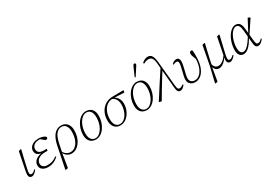

<svg xmlns="http://www.w3.org/2000/svg" viewBox="40 -1859 4481 3161"><g transform="rotate(-30 2280.0 -279.0)"><path d="M135 13Q109 13 94 -3Q79 -19 79 -52Q79 -61 80.5 -74.5Q82 -88 85.5 -109Q89 -130 95 -161Q101 -192 110 -235L155 -459L198 -470L204 -463L176 -349Q161 -286 151 -241Q141 -196 134.5 -166Q128 -136 124 -117Q120 -98 118.5 -86Q117 -74 117 -67Q117 -44 126 -35Q135 -26 149 -26Q165 -26 183 -36Q201 -46 225 -71L235 -58Q206 -22 182 -4.5Q158 13 135 13Z M445 13Q405 13 372 0.5Q339 -12 320 -37Q301 -62 301 -101Q301 -138 322.5 -169.5Q344 -201 387 -221.5Q430 -242 493 -244L490 -238Q444 -240 414.5 -253Q385 -266 371 -289Q357 -312 357 -343Q357 -379 378.5 -409.5Q400 -440 439.5 -458Q479 -476 534 -476Q567 -476 595 -469.5Q623 -463 643 -452Q663 -441 671 -427Q670 -412 662 -403Q654 -394 640 -394Q631 -394 621 -400Q611 -406 598 -417L551 -458H604L603 -445Q584 -450 569 -452Q554 -454 537 -454Q491 -454 461 -439.5Q431 -425 416 -401Q401 -377 401 -348Q401 -321 413.5 -301.5Q426 -282 453 -271.5Q480 -261 523 -261Q535 -261 548 -261.5Q561 -262 573 -263L566 -225Q559 -226 547.5 -226Q536 -226 525 -226Q460 -226 421 -208Q382 -190 364 -162.5Q346 -135 346 -107Q346 -66 375 -43.5Q404 -21 456 -21Q504 -21 547 -35.5Q590 -50 630 -83L642 -70Q614 -42 582 -23.5Q550 -5 515.5 4Q481 13 445 13Z M671 197 664 191 748 -220Q773 -344 827 -410Q881 -476 965 -476Q1010 -476 1044 -455.5Q1078 -435 1097.5 -395.5Q1117 -356 1117 -297Q1117 -230 1099.5 -174Q1082 -118 1050.5 -76Q1019 -34 978.5 -10.5Q938 13 891 13Q844 13 804 -16Q764 -45 747 -98L752 -114Q775 -66 810.5 -41.5Q846 -17 890 -17Q920 -17 947.5 -30.5Q975 -44 997.5 -68.5Q1020 -93 1036.5 -127.5Q1053 -162 1062 -205Q1071 -248 1071 -296Q1071 -370 1042 -411.5Q1013 -453 961 -453Q919 -453 886 -427.5Q853 -402 830 -354.5Q807 -307 793 -240L761 -82L759 -79L715 188Z M1352 13Q1313 13 1279 -4.5Q1245 -22 1224 -60Q1203 -98 1203 -158Q1203 -217 1220.5 -273.5Q1238 -330 1270 -376Q1302 -422 1345 -449Q1388 -476 1438 -476Q1479 -476 1512.5 -458Q1546 -440 1566 -402Q1586 -364 1586 -304Q1586 -244 1568 -187Q1550 -130 1518 -85Q1486 -40 1443.5 -13.5Q1401 13 1352 13ZM1355 -10Q1396 -10 1429.5 -35.5Q1463 -61 1488 -102.5Q1513 -144 1526.5 -195.5Q1540 -247 1540 -298Q1540 -378 1511 -415.5Q1482 -453 1435 -453Q1394 -453 1360 -427.5Q1326 -402 1300.5 -360Q1275 -318 1261.5 -266.5Q1248 -215 1248 -162Q1248 -84 1278.5 -47Q1309 -10 1355 -10Z M1817 13Q1776 13 1742 -6.5Q1708 -26 1688.5 -65.5Q1669 -105 1669 -163Q1669 -228 1688.5 -282.5Q1708 -337 1744.5 -377.5Q1781 -418 1830 -440Q1879 -462 1937 -463L2149 -466L2142 -424L1944 -433L1921 -435Q1883 -434 1851 -420Q1819 -406 1794 -381.5Q1769 -357 1751 -323.5Q1733 -290 1723.5 -249.5Q1714 -209 1714 -164Q1714 -85 1744 -47.5Q1774 -10 1821 -10Q1862 -10 1895.5 -33.5Q1929 -57 1952.5 -95.5Q1976 -134 1989 -181Q2002 -228 2002 -274Q2002 -320 1989.5 -354Q1977 -388 1953.5 -409Q1930 -430 1898 -437L1912 -445Q1952 -440 1982 -416.5Q2012 -393 2029 -355.5Q2046 -318 2046 -272Q2046 -218 2029 -167.5Q2012 -117 1981 -76Q1950 -35 1908.5 -11Q1867 13 1817 13Z M2319 13Q2280 13 2246 -4.5Q2212 -22 2191 -60Q2170 -98 2170 -158Q2170 -217 2187.5 -273.5Q2205 -330 2237 -376Q2269 -422 2312 -449Q2355 -476 2405 -476Q2446 -476 2479.5 -458Q2513 -440 2533 -402Q2553 -364 2553 -304Q2553 -244 2535 -187Q2517 -130 2485 -85Q2453 -40 2410.5 -13.5Q2368 13 2319 13ZM2322 -10Q2363 -10 2396.5 -35.5Q2430 -61 2455 -102.5Q2480 -144 2493.5 -195.5Q2507 -247 2507 -298Q2507 -378 2478 -415.5Q2449 -453 2402 -453Q2361 -453 2327 -427.5Q2293 -402 2267.5 -360Q2242 -318 2228.5 -266.5Q2215 -215 2215 -162Q2215 -84 2245.5 -47Q2276 -10 2322 -10ZM2414 -557Q2432 -598 2449.5 -638Q2467 -678 2485 -718Q2490 -731 2495 -739Q2500 -747 2506 -751.5Q2512 -756 2519 -756Q2529 -756 2535.5 -750Q2542 -744 2542 -734Q2542 -726 2537 -717Q2532 -708 2519 -689Q2497 -654 2474 -619Q2451 -584 2429 -549Z M2561 0 2557 -9Q2633 -131 2711.5 -251Q2790 -371 2868 -491L2879 -437H2872Q2827 -364 2781.5 -290.5Q2736 -217 2691.5 -142.5Q2647 -68 2603 8ZM2955 13Q2936 13 2923 3Q2910 -7 2902.5 -31.5Q2895 -56 2892 -99L2861 -448L2860 -456L2850 -574Q2845 -625 2832.5 -652.5Q2820 -680 2801 -690.5Q2782 -701 2756 -701Q2729 -701 2707 -693.5Q2685 -686 2661 -673L2652 -691Q2679 -717 2709 -730.5Q2739 -744 2767 -744Q2797 -744 2818.5 -729.5Q2840 -715 2854 -680Q2868 -645 2875 -584L2920 -115Q2923 -81 2928.5 -62Q2934 -43 2943.5 -36Q2953 -29 2968 -29Q2985 -29 3002.5 -37.5Q3020 -46 3039 -61L3049 -48Q3036 -31 3021 -17Q3006 -3 2990 5Q2974 13 2955 13Z M3242 13Q3207 13 3178.5 0Q3150 -13 3133 -39.5Q3116 -66 3116 -107Q3116 -132 3124.5 -170.5Q3133 -209 3143.5 -250.5Q3154 -292 3162 -329.5Q3170 -367 3170 -391Q3170 -416 3159.5 -425Q3149 -434 3134 -434Q3121 -434 3106 -429.5Q3091 -425 3074 -416L3066 -431Q3091 -453 3110.5 -463Q3130 -473 3154 -473Q3184 -473 3198 -453.5Q3212 -434 3212 -398Q3212 -373 3204 -333.5Q3196 -294 3185.5 -251Q3175 -208 3166.5 -169.5Q3158 -131 3158 -107Q3158 -65 3183 -41Q3208 -17 3251 -17Q3290 -17 3323 -38.5Q3356 -60 3381.5 -100Q3407 -140 3422 -196.5Q3437 -253 3438 -322Q3438 -335 3437 -349Q3436 -363 3436 -379L3449 -339L3448 -288Q3431 -330 3421 -356.5Q3411 -383 3406.5 -400.5Q3402 -418 3402 -432Q3402 -453 3413 -463Q3424 -473 3436 -473Q3445 -473 3450.5 -469.5Q3456 -466 3460 -460Q3463 -442 3463.5 -411.5Q3464 -381 3464 -345Q3464 -284 3454.5 -230Q3445 -176 3426 -131.5Q3407 -87 3380 -55Q3353 -23 3318 -5Q3283 13 3242 13Z M3517 198 3510 191 3580 -104 3647 -461 3690 -472 3697 -465Q3683 -408 3671.5 -358.5Q3660 -309 3650 -265Q3640 -221 3631 -180.5Q3622 -140 3614 -101L3607 -91L3559 188ZM3695 13Q3668 13 3646.5 -1Q3625 -15 3611.5 -40Q3598 -65 3594 -98L3613 -125Q3624 -71 3648 -50Q3672 -29 3707 -29Q3735 -29 3763 -43.5Q3791 -58 3818.5 -86.5Q3846 -115 3872 -156L3881 -144H3876Q3852 -94 3821.5 -59Q3791 -24 3758.5 -5.5Q3726 13 3695 13ZM3904 13Q3876 13 3862 -4Q3848 -21 3848 -53Q3848 -66 3850.5 -83Q3853 -100 3857 -120L3859 -129L3925 -461L3967 -472L3974 -465L3908 -183Q3902 -159 3898 -140.5Q3894 -122 3891.5 -108Q3889 -94 3888 -83.5Q3887 -73 3887 -66Q3887 -43 3895.5 -34.5Q3904 -26 3918 -26Q3936 -26 3954.5 -37.5Q3973 -49 3994 -70L4005 -58Q3980 -26 3954.5 -6.5Q3929 13 3904 13Z M4161 12Q4116 12 4089 -21.5Q4062 -55 4062 -122Q4062 -169 4073 -219Q4084 -269 4104 -315Q4124 -361 4151.5 -397Q4179 -433 4212.5 -454.5Q4246 -476 4283 -476Q4312 -476 4334.5 -463Q4357 -450 4371.5 -419Q4386 -388 4390 -332L4399 -242L4400 -230L4411 -113Q4416 -62 4425.5 -44Q4435 -26 4458 -26Q4477 -26 4495.5 -39Q4514 -52 4533 -71L4544 -59Q4521 -30 4494.5 -8.5Q4468 13 4439 13Q4417 13 4403.5 3.5Q4390 -6 4382.5 -29.5Q4375 -53 4372 -94L4352 -320Q4347 -388 4328 -418.5Q4309 -449 4276 -449Q4250 -449 4225 -430.5Q4200 -412 4179 -380.5Q4158 -349 4142 -308.5Q4126 -268 4117 -223Q4108 -178 4108 -134Q4108 -83 4125 -53.5Q4142 -24 4176 -24Q4204 -24 4235 -46.5Q4266 -69 4301.5 -115.5Q4337 -162 4378 -231L4387 -205H4383Q4342 -129 4305 -81Q4268 -33 4232.5 -10.5Q4197 12 4161 12ZM4394 -207 4390 -239 4516 -477 4556 -458V-451Z"/></g></svg>

Font: Source Serif 4 36pt Light
Style: Italic
Weight: 300
Italic angle: -12°
Designer: Frank Grießhammer
Foundry: Adobe Systems Incorporated
Version: Version 4.004;hotconv 1.0.116;makeotfexe 2.5.65601